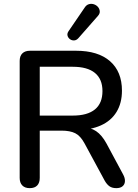

<svg xmlns="http://www.w3.org/2000/svg" viewBox="-20 -968 717 995"><path d="M134 7Q109 7 95.5 -7Q82 -21 82 -46V-652Q82 -678 96 -691.5Q110 -705 135 -705H374Q488 -705 550 -651Q612 -597 612 -498Q612 -434 584 -388Q556 -342 502.5 -318Q449 -294 374 -294L383 -308H409Q449 -308 478.5 -288Q508 -268 532 -224L618 -64Q628 -46 627.5 -29.5Q627 -13 615.5 -3Q604 7 583 7Q561 7 547.5 -2.5Q534 -12 523 -31L418 -225Q397 -264 370 -277.5Q343 -291 299 -291H186V-46Q186 -21 173 -7Q160 7 134 7ZM186 -369H357Q433 -369 472 -401Q511 -433 511 -496Q511 -558 472 -590Q433 -622 357 -622H186ZM386 -770Q376 -759 364 -758.5Q352 -758 342.5 -765Q333 -772 330 -783Q327 -794 335 -806L419 -929Q428 -943 441.5 -946.5Q455 -950 467.5 -945.5Q480 -941 488 -931.5Q496 -922 497 -909.5Q498 -897 487 -885Z"/></svg>

Font: Nunito ExtraLight SemiBold
Style: Regular
Weight: 600
Version: Version 3.602